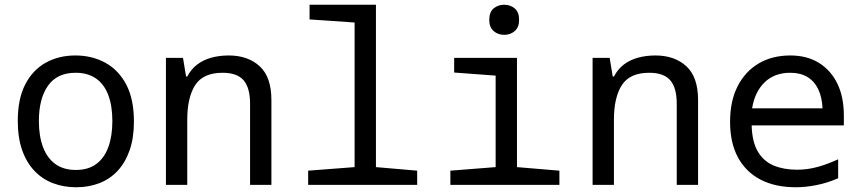

<svg xmlns="http://www.w3.org/2000/svg" viewBox="-20 -780 3640 810"><path d="M301 10Q249 10 204 -7Q159 -24 125.5 -59Q92 -94 73.5 -146.5Q55 -199 55 -270Q55 -363 86.5 -424Q118 -485 173 -515.5Q228 -546 298 -546Q368 -546 424 -515.5Q480 -485 512.5 -423.5Q545 -362 545 -267Q545 -197 526.5 -145Q508 -93 475.5 -58.5Q443 -24 398.5 -7Q354 10 301 10ZM300 -63Q352 -63 386 -88Q420 -113 437 -159.5Q454 -206 454 -269Q454 -333 437 -378.5Q420 -424 385.5 -448.5Q351 -473 299 -473Q221 -473 182.5 -418.5Q144 -364 144 -269Q144 -206 161.5 -159.5Q179 -113 213.5 -88Q248 -63 300 -63Z M680 0V-536H752L765 -457H770Q786 -488 811.5 -507.5Q837 -527 871 -536.5Q905 -546 945 -546Q1026 -546 1075.5 -500.5Q1125 -455 1125 -358V0H1035V-342Q1035 -410 1007.5 -441.5Q980 -473 919 -473Q837 -473 803.5 -421Q770 -369 770 -275V0Z M1280 0V-60L1476 -75V-685L1286 -698V-760H1566V-75L1740 -60V0Z M1880 0V-60L2071 -75V-461L1896 -474V-536H2161V-75L2340 -60V0ZM2107 -633Q2081 -633 2062.5 -649Q2044 -665 2044 -696Q2044 -729 2062.5 -744.5Q2081 -760 2107 -760Q2133 -760 2151.5 -744.5Q2170 -729 2170 -696Q2170 -665 2151.5 -649Q2133 -633 2107 -633Z M2480 0V-536H2552L2565 -457H2570Q2586 -488 2611.5 -507.5Q2637 -527 2671 -536.5Q2705 -546 2745 -546Q2826 -546 2875.5 -500.5Q2925 -455 2925 -358V0H2835V-342Q2835 -410 2807.5 -441.5Q2780 -473 2719 -473Q2637 -473 2603.5 -421Q2570 -369 2570 -275V0Z M3337 10Q3251 10 3189 -22Q3127 -54 3093.5 -115.5Q3060 -177 3060 -266Q3060 -354 3092 -416.5Q3124 -479 3181 -512.5Q3238 -546 3314 -546Q3384 -546 3434.5 -515Q3485 -484 3512.5 -427.5Q3540 -371 3540 -292V-251H3151Q3153 -181 3177.5 -140Q3202 -99 3244.5 -81.5Q3287 -64 3343 -64Q3387 -64 3430 -76Q3473 -88 3516 -108V-28Q3470 -8 3424 1Q3378 10 3337 10ZM3450 -323Q3448 -370 3432 -403.5Q3416 -437 3386.5 -455Q3357 -473 3314 -473Q3247 -473 3205.5 -432.5Q3164 -392 3153 -323Z"/></svg>

Font: Noto Sans Mono
Style: Regular
Weight: 400
Designer: Monotype Design Team
Foundry: Monotype Imaging Inc.
Version: Version 2.014